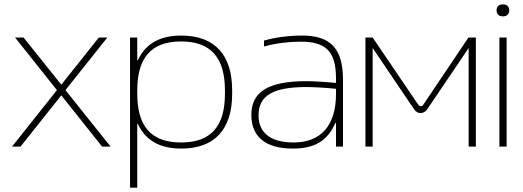

<svg xmlns="http://www.w3.org/2000/svg" viewBox="-20 -672 2395 880"><path d="M49 -500 241 -259 35 0H74L261 -235L448 0H487L280 -259L472 -500H433L261 -284L88 -500Z M1044 -241V-259C1044 -417 967 -509 811 -509C713 -509 647 -472 612 -396H609V-500H576V188H609V-104H612C647 -28 713 9 811 9C967 9 1044 -83 1044 -241ZM609 -243V-257C609 -404 670 -482 810 -482C950 -482 1011 -404 1011 -257V-243C1011 -96 950 -19 810 -19C670 -19 609 -96 609 -243Z M1365 -509C1305 -509 1241 -501 1190 -486V-459C1245 -474 1304 -481 1358 -481C1467 -481 1520 -443 1520 -313V-292C1455 -298 1407 -300 1384 -300C1204 -300 1132 -248 1132 -145C1132 -48 1194 9 1322 9C1421 9 1480 -25 1517 -108H1520V0H1552V-308C1552 -453 1491 -509 1365 -509ZM1165 -143C1165 -235 1233 -273 1384 -273C1420 -273 1470 -270 1520 -265V-241C1520 -93 1447 -19 1326 -19C1211 -19 1165 -71 1165 -143Z M1655 -500V0H1688V-452L1878 -171C1893 -148 1922 -148 1938 -171L2128 -452V0H2161V-500H2127L1920 -192C1914 -183 1903 -183 1897 -192L1688 -500Z M2269 -500V0H2302V-500ZM2256 -624C2256 -608 2266 -597 2285 -597C2304 -597 2313 -607 2314 -624V-625C2314 -642 2303 -652 2285 -652C2266 -652 2256 -642 2256 -625Z"/></svg>

Font: LT Wave Alt Thin
Style: Regular
Weight: 100
Designer: Daniel Lyons
Version: Version 2.5 (Glyphs App)